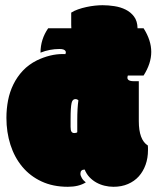

<svg xmlns="http://www.w3.org/2000/svg" viewBox="-20 -716 608 745"><path d="M284.2 -326.7Q279.3 -331.5 272.5 -331.5Q261.2 -331.5 257.8 -316.4Q253.9 -299.8 253.9 -253.9V-223.6Q253.9 -210.4 257.3 -205.1Q260.7 -199.7 268.6 -199.7Q276.4 -199.7 279.8 -203.1V-249Q279.8 -296.9 284.2 -326.7ZM4.9 -258.8Q4.9 -293 11.2 -326.2Q17.6 -359.4 32 -388.7Q46.4 -418 68.8 -441.9Q91.3 -465.8 123.5 -481.9Q174.8 -506.3 223.1 -506.3H229Q232.4 -506.3 233.4 -505.9Q234.9 -508.3 235.4 -511.7Q235.8 -515.1 233.9 -518.3Q231.9 -521.5 226.6 -523.7Q221.2 -525.9 210.9 -525.9Q172.9 -525.9 137.2 -511.7Q137.2 -563.5 167 -606.4H256.8Q256.3 -611.8 256.3 -619.6Q256.3 -627.4 256.3 -638.2V-667Q267.6 -674.3 283 -679.7Q298.3 -685.1 315.2 -688.7Q332 -692.4 348.4 -694.1Q364.7 -695.8 377.9 -695.8Q400.4 -695.8 424.1 -692.1Q447.8 -688.5 467.5 -678.7Q487.3 -668.9 500.2 -651.6Q513.2 -634.3 513.7 -606.4H537.1Q566.9 -559.6 566.9 -514.6Q566.9 -469.7 537.1 -422.9H476.1Q474.6 -418.9 474.4 -415Q474.1 -411.1 476.3 -408Q478.5 -404.8 484.1 -402.8Q489.7 -400.9 500 -400.9H518.6V-246.1Q518.6 -173.3 553.7 -151.4Q554.2 -149.9 554.2 -142.1V-133.3Q554.2 -102.5 544.9 -76.7Q535.6 -50.8 518.6 -31.7Q501.5 -12.7 476.6 -2Q451.7 8.8 420.4 8.8Q402.8 8.8 385.7 4.6Q368.7 0.5 353.8 -7.8Q338.9 -16.1 327.1 -28.6Q315.4 -41 308.6 -58.1Q292 -58.1 292 -42Q292 -34.7 297.6 -25.1Q303.2 -15.6 313 -8.3Q285.6 8.8 243.2 8.8Q185.5 8.8 141.1 -12Q96.7 -32.7 66.4 -69.1Q36.1 -105.5 20.5 -154.3Q4.9 -203.1 4.9 -258.8Z"/></svg>

Font: Modak sl
Style: Regular
Weight: 400
Designer: Sarang Kulkarni, Maithili Shingre, Noopur Datye
Foundry: Ek Type
Version: Version 1.036;PS Version 1.000;hotconv 1.0.79;makeotf.lib2.5